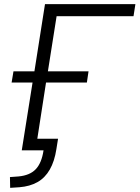

<svg xmlns="http://www.w3.org/2000/svg" viewBox="-20 -725 673 926"><path d="M29 181 28 129 69 126Q124 121 152.5 91Q181 61 190 0H85L137 -327H36L45 -381H146L197 -705H633L624 -647H253L211 -381H407L399 -327H202L160 -56H260L252 -6Q243 53 220 93Q197 133 160.5 153.5Q124 174 74 178Z"/></svg>

Font: Nunito Sans 10pt Light
Style: Italic
Weight: 300
Italic angle: -9°
Designer: Vernon Adams
Foundry: Vernon Adams
Version: Version 3.101;gftools[0.9.27]